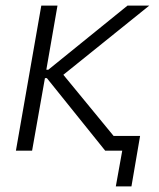

<svg xmlns="http://www.w3.org/2000/svg" viewBox="-20 -540 569 688"><path d="M37 0H95L141 -260H148L357 0H418L395 128H451L482 -53H387L207 -272L515 -520H437L153 -290H146L186 -520H128Z"/></svg>

Font: Fixel Text 20240404 Light
Style: Italic
Weight: 300
Width: 4
Italic angle: -10°
Designer: AlfaBravo + MacPaw
Foundry: Kyrylo Tkachov, Marchela Mozhyna, Serhii Makarenko, Maria Weinstein, Zakhar Kryvoshyya
Version: Version 1.211;Glyphs 3.2 (3225)